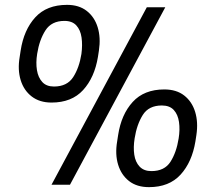

<svg xmlns="http://www.w3.org/2000/svg" viewBox="-20 -760 890 790"><path d="M268 0H192L584 -730H660ZM192 -338Q143 -338 110.5 -363Q78 -388 65 -430.5Q52 -473 61 -526L65 -552Q78 -637 125 -688.5Q172 -740 256 -740Q305 -740 337 -715Q369 -690 382 -647.5Q395 -605 387 -552L383 -526Q369 -441 322 -389.5Q275 -338 192 -338ZM202 -404Q256 -404 281 -442.5Q306 -481 315 -538Q320 -575 315.5 -606Q311 -637 294 -655.5Q277 -674 245 -674Q192 -674 167 -635Q142 -596 133 -539Q127 -502 132 -471.5Q137 -441 154 -422.5Q171 -404 202 -404ZM593 10Q543 10 511 -15Q479 -40 466 -82.5Q453 -125 462 -178L466 -204Q479 -289 526 -340.5Q573 -392 656 -392Q706 -392 738 -367Q770 -342 783 -299.5Q796 -257 788 -204L784 -178Q770 -93 723 -41.5Q676 10 593 10ZM603 -56Q657 -56 681.5 -94.5Q706 -133 715 -190Q721 -227 716.5 -258Q712 -289 695 -307.5Q678 -326 646 -326Q592 -326 567.5 -287Q543 -248 534 -191Q528 -154 532.5 -123.5Q537 -93 554.5 -74.5Q572 -56 603 -56Z"/></svg>

Font: Sora Variable Italic
Style: Regular
Weight: 400
Designer: Jonathan Barnbrook, Julián Moncada
Foundry: Barnbrook Fonts
Version: Version 2.000